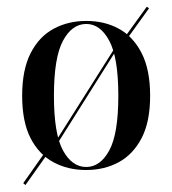

<svg xmlns="http://www.w3.org/2000/svg" viewBox="-20 -489 507 565"><path d="M137.1 -47.6 131.5 -53.2 329.8 -366.9 334.7 -361.3ZM54.8 55.6 48.4 50 121 -53.2 127.4 -46.8ZM346 -363.7 340.3 -370.2 412.1 -469.4 418.5 -464.5ZM233.1 11.3Q179.8 11.3 137.1 -11.7Q94.4 -34.7 69.8 -82.7Q45.2 -130.6 45.2 -207.3Q45.2 -283.9 70.2 -332.7Q95.2 -381.5 137.9 -404.4Q180.6 -427.4 233.9 -427.4Q287.9 -427.4 329.8 -404.4Q371.8 -381.5 396.8 -332.7Q421.8 -283.9 421.8 -207.3Q421.8 -130.6 396.8 -82.7Q371.8 -34.7 329.4 -11.7Q287.1 11.3 233.1 11.3ZM233.9 2.4Q275 2.4 301.6 -46.4Q328.2 -95.2 328.2 -207.3Q328.2 -319.4 301.6 -369Q275 -418.5 233.9 -418.5Q191.9 -418.5 165.3 -369Q138.7 -319.4 138.7 -207.3Q138.7 -95.2 165.3 -46.4Q191.9 2.4 233.9 2.4Z"/></svg>

Font: Playfair 144pt SemiCondensed Medium
Style: Regular
Weight: 500
Width: 4
Designer: Claus Eggers Sørensen
Foundry: Claus Eggers Sørensen
Version: Version 2.203